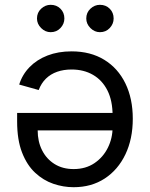

<svg xmlns="http://www.w3.org/2000/svg" viewBox="-20 -770 622 797"><path d="M277 -556.8Q355.8 -556.8 412.8 -521.8Q469.8 -486.9 500.5 -423.8Q531.2 -360.8 531.2 -277Q531.2 -193.2 500.5 -129.1Q469.8 -65 414.6 -28.9Q359.4 7.1 285.5 7.1Q242.9 7.1 201.3 -7.1Q159.8 -21.3 125.7 -53.1Q91.6 -84.9 71.4 -137.3Q51.1 -189.6 51.1 -265.6V-301.1H471.6V-228.7H136.4Q136.4 -182.5 154.7 -146.3Q172.9 -110.1 206.5 -89.1Q240.1 -68.2 285.5 -68.2Q335.9 -68.2 372.2 -92.9Q408.4 -117.5 427.9 -157.1Q447.4 -196.7 447.4 -241.5V-289.8Q447.4 -351.9 426 -394.5Q404.5 -437.1 366.1 -459.3Q327.8 -481.5 277 -481.5Q244.3 -481.5 217.3 -472.1Q190.3 -462.7 170.8 -443.7Q151.3 -424.7 140.6 -396.3L59.7 -419Q72.4 -460.2 102.6 -491.3Q132.8 -522.4 177.2 -539.6Q221.6 -556.8 277 -556.8ZM190.3 -636.4Q168 -636.4 150.7 -653.6Q133.5 -670.8 133.5 -693.2Q133.5 -717.7 150.7 -733.8Q168 -750 190.3 -750Q214.8 -750 231 -733.8Q247.2 -717.7 247.2 -693.2Q247.2 -670.8 231 -653.6Q214.8 -636.4 190.3 -636.4ZM394.9 -636.4Q372.5 -636.4 355.3 -653.6Q338.1 -670.8 338.1 -693.2Q338.1 -717.7 355.3 -733.8Q372.5 -750 394.9 -750Q419.4 -750 435.5 -733.8Q451.7 -717.7 451.7 -693.2Q451.7 -670.8 435.5 -653.6Q419.4 -636.4 394.9 -636.4Z"/></svg>

Font: InterMG
Style: Regular
Weight: 400
Designer: Rasmus Andersson
Foundry: rsms
Version: Version 3.019;December 26, 2023;FontCreator 15.0.0.2955 64-b